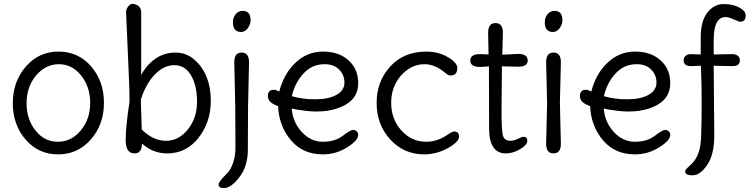

<svg xmlns="http://www.w3.org/2000/svg" viewBox="-20 -781 3865 990"><path d="M165 -391Q117 -332 117 -249Q117 -166 163 -108Q209 -50 278.5 -50Q348 -50 396.5 -108.5Q445 -167 445 -250Q445 -333 398.5 -391.5Q352 -450 283.5 -450Q215 -450 165 -391ZM112 -61.5Q46 -138 46 -249Q46 -360 113 -437.5Q180 -515 282 -515Q384 -515 450 -438.5Q516 -362 516 -250.5Q516 -139 448.5 -62Q381 15 279.5 15Q178 15 112 -61.5Z M1067 -261Q1067 -152 1004 -71Q941 10 842 10Q768 10 712 -41Q712 10 674 10Q628 10 628 -58.5Q628 -127 648 -258Q648 -326 639 -514.5Q630 -703 630 -718Q630 -733 640.5 -747Q651 -761 662.5 -761Q674 -761 684 -756Q708 -745 708 -717Q708 -713 708 -710V-394Q735 -446 781 -478Q827 -510 885 -510Q943 -510 986 -470Q1067 -396 1067 -261ZM706 -267 711 -113Q770 -55 836 -55Q902 -55 949 -114Q996 -173 996 -256.5Q996 -340 965 -392.5Q934 -445 879 -445Q824 -445 777.5 -396Q731 -347 706 -267Z M1231 -725Q1272 -725 1272 -677Q1272 -655 1257.5 -635.5Q1243 -616 1223 -616Q1181 -616 1181 -667Q1181 -691 1195.5 -708Q1210 -725 1231 -725ZM1264 -460 1259 -230 1258 -10Q1258 76 1214.5 132.5Q1171 189 1134 189Q1107 189 1107 170Q1107 156 1150 114Q1168 97 1181 61Q1194 25 1194 -20L1193 -230L1188 -460Q1188 -510 1226 -510Q1264 -510 1264 -460Z M1654 -450Q1588 -450 1543.5 -400.5Q1499 -351 1485 -285Q1539 -269 1606.5 -269Q1674 -269 1715 -292Q1756 -315 1756 -355Q1756 -395 1728.5 -422.5Q1701 -450 1654 -450ZM1611 -206Q1559 -206 1484 -221Q1490 -150 1536.5 -100Q1583 -50 1645 -50Q1707 -50 1747 -80.5Q1787 -111 1799.5 -111Q1812 -111 1819.5 -103.5Q1827 -96 1827 -85Q1827 -57 1769.5 -21Q1712 15 1645 15Q1541 15 1479.5 -58.5Q1418 -132 1414 -234Q1361 -251 1361 -286Q1361 -309 1378 -316Q1384 -318 1393.5 -318Q1403 -318 1420 -309Q1443 -400 1503.5 -457.5Q1564 -515 1645.5 -515Q1727 -515 1777 -470Q1827 -425 1827 -352.5Q1827 -280 1765 -243Q1703 -206 1611 -206Z M2322 -103Q2347 -103 2347 -76.5Q2347 -50 2289 -17Q2230 15 2167 15Q2063 15 1992 -62Q1922 -139 1922 -250Q1922 -361 1992 -438Q2062 -515 2178 -515Q2240 -515 2289 -486.5Q2338 -458 2338 -430Q2338 -402 2318 -394Q2312 -392 2301.5 -392Q2291 -392 2275 -406Q2222 -450 2169 -450Q2100 -450 2048 -392Q1997 -334 1997 -250.5Q1997 -167 2049.5 -108.5Q2102 -50 2178 -50Q2238 -50 2293 -90Q2312 -103 2322 -103Z M2651 -437 2568 -439 2566 -202Q2566 -110 2573 -82.5Q2580 -55 2613 -55Q2629 -55 2651 -65.5Q2673 -76 2678 -76Q2699 -76 2699 -55Q2699 -34 2662 -12Q2625 10 2589 10Q2502 10 2502 -118L2501 -439Q2468 -436 2455 -436Q2405 -436 2405 -469Q2405 -502 2455 -502L2499 -500L2497 -612Q2497 -662 2535 -662Q2573 -662 2573 -612L2570 -499L2651 -503Q2701 -503 2701 -469Q2701 -437 2651 -437Z M2839 -725Q2880 -725 2880 -677Q2880 -655 2865.5 -635.5Q2851 -616 2831 -616Q2789 -616 2789 -667Q2789 -691 2803.5 -708Q2818 -725 2839 -725ZM2872 -460 2867 -250 2872 -40Q2872 10 2834 10Q2796 10 2796 -40L2801 -250L2796 -460Q2796 -510 2834 -510Q2872 -510 2872 -460Z M3263 -450Q3197 -450 3152.5 -400.5Q3108 -351 3094 -285Q3148 -269 3215.5 -269Q3283 -269 3324 -292Q3365 -315 3365 -355Q3365 -395 3337.5 -422.5Q3310 -450 3263 -450ZM3220 -206Q3168 -206 3093 -221Q3099 -150 3145.5 -100Q3192 -50 3254 -50Q3316 -50 3356 -80.5Q3396 -111 3408.5 -111Q3421 -111 3428.5 -103.5Q3436 -96 3436 -85Q3436 -57 3378.5 -21Q3321 15 3254 15Q3150 15 3088.5 -58.5Q3027 -132 3023 -234Q2970 -251 2970 -286Q2970 -309 2987 -316Q2993 -318 3002.5 -318Q3012 -318 3029 -309Q3052 -400 3112.5 -457.5Q3173 -515 3254.5 -515Q3336 -515 3386 -470Q3436 -425 3436 -352.5Q3436 -280 3374 -243Q3312 -206 3220 -206Z M3543 -502 3593 -500V-585Q3593 -673 3627.5 -716.5Q3662 -760 3711 -760Q3760 -760 3792.5 -742Q3825 -724 3825 -702Q3825 -669 3797 -669Q3790 -669 3763.5 -681Q3737 -693 3722 -693Q3660 -693 3660 -576V-500L3757 -502Q3773 -502 3784 -493.5Q3795 -485 3795 -470Q3795 -440 3757 -440L3660 -442L3663 -83Q3663 16 3626.5 69.5Q3590 123 3551.5 123Q3513 123 3513 104Q3513 96 3520.5 88.5Q3528 81 3541 69Q3554 57 3563 44Q3592 3 3595 -73Q3598 -149 3598 -251Q3598 -353 3594 -442L3543 -440Q3505 -440 3505 -470Q3505 -485 3516 -493.5Q3527 -502 3543 -502Z"/></svg>

Font: Delius Swash Caps
Style: Regular
Weight: 400
Designer: Natalia Raices
Foundry: Natalia Raices
Version: Version 1.002